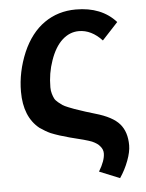

<svg xmlns="http://www.w3.org/2000/svg" viewBox="-53 -582 625 821"><g transform="rotate(-5 260.0 -171.5)"><path d="M166 -216.8Q166 -202.1 169.7 -189.7Q173.3 -177.2 177.7 -168.5Q182.1 -159.7 192.9 -150.9Q203.6 -142.1 210.9 -137.2Q218.3 -132.3 235.1 -125.5Q252 -118.7 261 -115.5Q270 -112.3 291 -105.5Q301.8 -102.1 307.1 -100.1L347.2 -87.9Q420.9 -66.9 450.4 -32.7Q480 1.5 480 59.1Q480 87.4 465.8 125Q451.7 162.6 429.2 195.8L341.8 160.2Q369.1 115.2 369.1 84Q369.1 66.9 356.9 53.2Q347.2 40.5 323.2 29.8Q299.3 20.5 230 3.9Q185.1 -7.8 149.9 -22Q129.4 -31.2 104 -48.8Q39.1 -101.1 39.1 -209Q39.1 -293.9 74.2 -377Q108.9 -457 167.7 -498Q226.6 -539.1 303.2 -539.1Q413.6 -539.1 475.1 -470.2L407.2 -397Q361.8 -445.8 308.1 -445.8Q268.6 -445.8 236.8 -417Q204.6 -387.7 185.1 -331.1Q166 -277.3 166 -216.8Z"/></g></svg>

Font: Libra Sans Modern
Style: Bold
Weight: 700
Foundry: Stefan Peev, Context Ltd
Version: Version 1.000